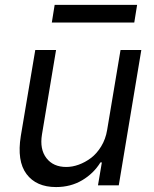

<svg xmlns="http://www.w3.org/2000/svg" viewBox="-20 -747 621 774"><path d="M411.9 -223 465.9 -545.5H549.7L458.8 0H375L390.6 -92.3H384.9Q357.6 -47.9 311.3 -20.4Q264.9 7.1 206 7.1Q126.1 7.1 86.8 -45.5Q47.6 -98 63.9 -198.9L122.2 -545.5H206L149.1 -204.5Q139.6 -145.6 167.1 -109.7Q194.6 -73.9 247.2 -73.9Q271.7 -73.9 297.2 -83.1Q322.8 -92.3 346.4 -109.9Q370 -127.5 388 -157Q405.9 -186.4 411.9 -223ZM532.7 -727.3 521.3 -656.2H188.9L200.3 -727.3Z"/></svg>

Font: Karasuma Gothic
Style: Italic
Weight: 400
Italic angle: -9.39999°
Designer: Rasmus Andersson / Ryoko Nishizuka
Foundry: Genbu
Version: Version 1.00